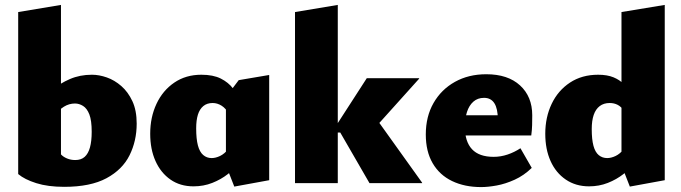

<svg xmlns="http://www.w3.org/2000/svg" viewBox="-20 -745 2771 781"><path d="M241 15Q175 15 127.5 0Q80 -15 54 -37L228 -117Q237 -107 252.5 -100.5Q268 -94 286 -94Q310 -94 324.5 -107Q339 -120 346 -145.5Q353 -171 353 -209Q353 -255 343.5 -279.5Q334 -304 318 -314Q302 -324 285 -324Q261 -324 240 -311Q219 -298 199 -272L143 -330Q164 -355 194 -380.5Q224 -406 264.5 -423.5Q305 -441 354 -441Q383 -441 414.5 -430Q446 -419 473.5 -395Q501 -371 518.5 -333.5Q536 -296 536 -242Q536 -172 507 -113.5Q478 -55 413 -20Q348 15 241 15ZM54 -37V-696L228 -725V-117Z M767 13Q713 13 673.5 -14.5Q634 -42 612.5 -90Q591 -138 591 -201Q591 -268 616.5 -322.5Q642 -377 689 -409Q736 -441 799 -441Q847 -441 878 -425.5Q909 -410 928 -385Q947 -360 958 -331L911 -281Q899 -304 881.5 -315Q864 -326 845 -326Q822 -326 807 -313.5Q792 -301 785 -278.5Q778 -256 778 -223Q778 -180 785 -153.5Q792 -127 806.5 -114.5Q821 -102 841 -102Q857 -102 875 -110.5Q893 -119 909 -139L954 -81Q935 -59 907 -37Q879 -15 843.5 -1Q808 13 767 13ZM933 14 899 -73V-350L951 -419L1075 -440V-12Z M1483 0 1364 -206H1348V-235L1472 -427H1685V-425L1471 -187L1478 -308L1697 -2V0ZM1180 0V-696L1354 -725V0Z M1937 16Q1870 16 1819 -8.5Q1768 -33 1740 -81Q1712 -129 1712 -198Q1712 -271 1743.5 -326Q1775 -381 1830.5 -412Q1886 -443 1958 -443Q2046 -443 2095.5 -397.5Q2145 -352 2145 -276Q2145 -256 2144.5 -236Q2144 -216 2141 -194H2005V-260Q2005 -303 1991 -325Q1977 -347 1949 -347Q1923 -347 1905.5 -331.5Q1888 -316 1879.5 -289.5Q1871 -263 1871 -229Q1871 -169 1900 -138Q1929 -107 1988 -107Q2017 -107 2045 -116.5Q2073 -126 2097 -142L2143 -62Q2111 -31 2073.5 -14Q2036 3 2000.5 9.5Q1965 16 1937 16ZM1792 -194 1812 -276H2136V-194Z M2376 13Q2322 13 2281.5 -14.5Q2241 -42 2219.5 -90Q2198 -138 2198 -201Q2198 -268 2224 -322.5Q2250 -377 2298.5 -409Q2347 -441 2413 -441Q2450 -441 2475.5 -430.5Q2501 -420 2517 -403Q2533 -386 2542 -365L2516 -296Q2507 -311 2492.5 -318.5Q2478 -326 2460 -326Q2436 -326 2419.5 -313.5Q2403 -301 2395 -277.5Q2387 -254 2387 -220Q2387 -178 2394 -152Q2401 -126 2415.5 -114Q2430 -102 2450 -102Q2466 -102 2484 -110.5Q2502 -119 2518 -139L2563 -81Q2544 -59 2516 -37Q2488 -15 2452.5 -1Q2417 13 2376 13ZM2542 14 2508 -73V-696L2684 -725V-12Z"/></svg>

Font: Ysabeau Infant Black
Style: Regular
Weight: 900
Designer: Christian Thalmann (Catharsis Fonts)
Version: Version 2.001;gftools[0.9.30]; featfreeze: ss01,ss02,lnum